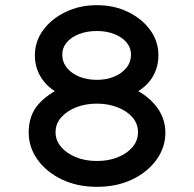

<svg xmlns="http://www.w3.org/2000/svg" viewBox="-20 -720 750 743"><path d="M355 3Q279 3 219.5 -25.5Q160 -54 125.5 -102Q91 -150 91 -207Q91 -242 101 -269.5Q111 -297 130 -318Q149 -339 173.5 -355.5Q198 -372 226 -385L220 -353Q198 -362 179 -376.5Q160 -391 145.5 -410.5Q131 -430 123 -454Q115 -478 115 -506Q115 -560 147 -603.5Q179 -647 233.5 -673.5Q288 -700 355 -700Q422 -700 476 -673.5Q530 -647 561.5 -603.5Q593 -560 593 -506Q593 -477 584.5 -452.5Q576 -428 561.5 -409Q547 -390 528 -376Q509 -362 489 -353L486 -381Q516 -369 540.5 -351Q565 -333 583 -310.5Q601 -288 610.5 -262Q620 -236 620 -207Q620 -149 585 -101Q550 -53 490.5 -25Q431 3 355 3ZM355 -97Q400 -97 436 -111.5Q472 -126 493 -151Q514 -176 514 -208Q514 -241 493 -265.5Q472 -290 435.5 -304.5Q399 -319 355 -319Q310 -319 274 -304.5Q238 -290 216.5 -265.5Q195 -241 195 -208Q195 -177 216 -152Q237 -127 273 -112Q309 -97 355 -97ZM355 -411Q392 -411 422 -423.5Q452 -436 469.5 -458Q487 -480 487 -509Q487 -535 470 -555.5Q453 -576 423 -588Q393 -600 355 -600Q316 -600 285.5 -588Q255 -576 238 -555.5Q221 -535 221 -509Q221 -480 238.5 -458Q256 -436 286.5 -423.5Q317 -411 355 -411Z"/></svg>

Font: Lexend Giga
Style: Regular
Weight: 400
Designer: Bonnie Shaver-Troup, Thomas Jockin
Foundry: Lexend
Version: Version 1.007